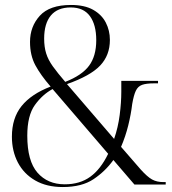

<svg xmlns="http://www.w3.org/2000/svg" viewBox="-20 -744 695 774"><path d="M233 10Q168 10 122 -16.5Q76 -43 52 -89Q28 -135 28 -193Q28 -268 67 -316.5Q106 -365 184 -395Q144 -441 122.5 -481Q101 -521 101 -575Q101 -637 140.5 -680.5Q180 -724 266 -724Q321 -724 355.5 -704.5Q390 -685 406.5 -653Q423 -621 423 -583Q423 -521 383.5 -479.5Q344 -438 250 -405L440 -184Q456 -230 462.5 -280.5Q469 -331 469 -374V-418H617V-408H601Q570 -408 553 -402Q536 -396 527.5 -378Q519 -360 513 -325Q508 -283 497 -238.5Q486 -194 468 -152L547 -61Q574 -31 593 -20.5Q612 -10 638 -10H648V0H522L437 -99Q405 -54 357.5 -22Q310 10 233 10ZM243 -414Q310 -440 339 -479Q368 -518 368 -582Q368 -644 342.5 -679Q317 -714 265 -714Q212 -714 185 -681.5Q158 -649 158 -588Q158 -555 166 -529Q174 -503 193 -476.5Q212 -450 243 -414ZM241 -1Q302 -1 344 -31.5Q386 -62 416 -124L192 -385Q151 -363 120.5 -320.5Q90 -278 90 -197Q90 -95 131 -48Q172 -1 241 -1Z"/></svg>

Font: Noto Serif Display SemiCondensed Light
Style: Regular
Weight: 300
Width: 4
Designer: Monotype Design Team
Foundry: Monotype Imaging Inc.
Version: Version 2.009